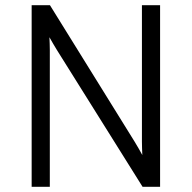

<svg xmlns="http://www.w3.org/2000/svg" viewBox="-20 -720 739 740"><path d="M102 0V-700H172.5L498.5 -174.5Q506 -162 513.5 -149.2Q521 -136.5 528.5 -122.5Q528 -135.5 527.5 -148.5Q527 -161.5 527 -173.5V-700H597V0H529.5L199.5 -527Q192.5 -538.5 185 -551.2Q177.5 -564 170.5 -576.5Q171 -565 171.5 -552.2Q172 -539.5 172 -527V0Z"/></svg>

Font: Overpass Light
Style: Regular
Weight: 300
Designer: Delve Withrington, Dave Bailey, Thomas Jockin
Foundry: Delve Fonts LLC
Version: Version 4.000; ttfautohint (v1.8.3)